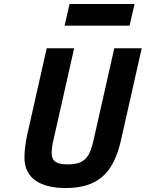

<svg xmlns="http://www.w3.org/2000/svg" viewBox="-20 -935 733 966"><path d="M632 -806 657 -915H330L305 -806ZM215 -692 116 -253C109 -221 103 -178 103 -142C103 -36 186 11 310 11C470 11 551 -61 589 -231L693 -692H555L451 -231C432 -147 409 -108 322 -108C272 -108 240 -118 240 -165C240 -189 244 -210 249 -231L353 -692Z"/></svg>

Font: RazerF5
Style: Bold Italic
Weight: 700
Foundry: Razer Inc.
Version: Version 2